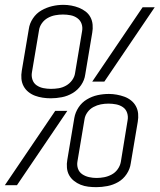

<svg xmlns="http://www.w3.org/2000/svg" viewBox="-25 -765 659 793"><path d="M185 -359Q168 -359 151.5 -361.5Q135 -364 120 -369.5Q105 -375 92.5 -385Q80 -395 72.5 -409Q65 -423 63.5 -439.5Q62 -456 65 -473L94 -645Q97 -668 111 -689Q125 -710 146 -722Q167 -734 190 -739.5Q213 -745 237 -745Q253 -745 269.5 -742Q286 -739 301 -733Q316 -727 328.5 -717.5Q341 -708 348.5 -694Q356 -680 357.5 -663Q359 -646 356 -630L327 -457Q324 -434 310 -413.5Q296 -393 275 -380.5Q254 -368 230.5 -363.5Q207 -359 185 -359ZM356 -428 564 -735H614L406 -428ZM185 -398Q185 -398 185 -398Q185 -398 186 -398Q201 -398 217 -400.5Q233 -403 248 -411.5Q263 -420 273 -434Q283 -448 285 -463L314 -636Q317 -652 312 -666.5Q307 -681 294.5 -690Q282 -699 266.5 -702Q251 -705 235 -705Q235 -705 235 -705Q235 -705 235 -705Q219 -705 203 -702Q187 -699 172.5 -691Q158 -683 148 -669Q138 -655 136 -639L107 -467Q104 -451 109 -436Q114 -421 126.5 -412.5Q139 -404 154.5 -401Q170 -398 185 -398ZM373 8Q356 8 339.5 6Q323 4 308 -2Q293 -8 280.5 -18Q268 -28 260.5 -41.5Q253 -55 251.5 -72Q250 -89 253 -105L282 -278Q286 -301 299.5 -321.5Q313 -342 334 -354.5Q355 -367 378 -372Q401 -377 425 -377Q441 -377 457.5 -374Q474 -371 489 -365.5Q504 -360 516.5 -350Q529 -340 536.5 -326Q544 -312 545.5 -295.5Q547 -279 544 -262L515 -90Q512 -67 498 -46Q484 -25 463 -13Q442 -1 418.5 3.5Q395 8 373 8ZM373 -30Q373 -30 373 -30Q373 -30 374 -30Q389 -30 405 -33Q421 -36 436 -44Q451 -52 461 -66Q471 -80 474 -96L502 -268Q505 -284 500 -299Q495 -314 482.5 -322.5Q470 -331 454.5 -334Q439 -337 423 -337Q423 -337 423 -337Q423 -337 423 -337Q407 -337 391.5 -334Q376 -331 361 -323Q346 -315 336 -301Q326 -287 324 -272L295 -99Q292 -83 297 -68.5Q302 -54 314.5 -45.5Q327 -37 342.5 -33.5Q358 -30 373 -30ZM-5 0 203 -307H253L45 0Z"/></svg>

Font: Iosevka Curly Slab XLtExObl
Style: Regular
Weight: 200
Width: 7
Italic angle: -9°
Monospace: yes
Designer: Belleve Invis
Foundry: Belleve Invis
Version: Version 11.0.0; ttfautohint (v1.8.3)